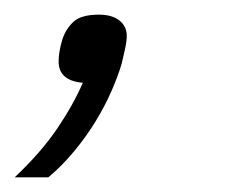

<svg xmlns="http://www.w3.org/2000/svg" viewBox="-53 -104 307 262"><path d="M82 -84Q100 -84 110 -76Q120 -68 120 -55Q120 -48 117.5 -36.5Q115 -25 113 -17Q108 0 99 20.5Q90 41 77.5 61.5Q65 82 48.5 102Q32 122 13 138H-33Q3 104 25 71.5Q47 39 60 9Q27 6 27 -20Q27 -33 32 -50Q37 -65 47.5 -74.5Q58 -84 82 -84Z"/></svg>

Font: IBM Plex Sans Cond Light
Style: Italic
Weight: 300
Width: 3
Italic angle: -11°
Designer: Mike Abbink, Paul van der Laan, Pieter van Rosmalen
Foundry: Bold Monday
Version: Version 1.3